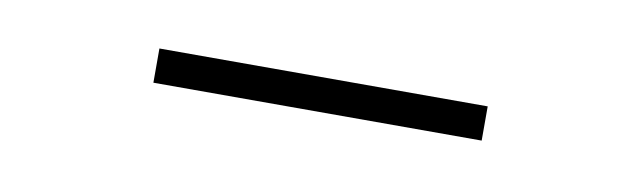

<svg xmlns="http://www.w3.org/2000/svg" viewBox="-22 -792 544 163"><g transform="rotate(10 250.0 -711.0)"><path d="M108.5 -697V-726.5H391.5V-697Z"/></g></svg>

Font: Encode Sans Thin
Style: Regular
Weight: 250
Designer: Multiple Designers
Foundry: Impallari Type
Version: Version 2.000